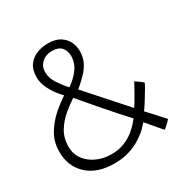

<svg xmlns="http://www.w3.org/2000/svg" viewBox="-170 -860 1038 1060"><g transform="rotate(-30 349.0 -330.0)"><path d="M262.5 49.5Q153 49.5 91 -7.8Q29 -65 29 -158.5Q29 -219.5 57.5 -268.2Q86 -317 127.5 -353.8Q169 -390.5 208 -415.5Q195.5 -427.5 176.2 -452.5Q157 -477.5 141.5 -510.2Q126 -543 126 -577Q126 -624.5 146.8 -653.5Q167.5 -682.5 201.2 -695.8Q235 -709 273.5 -709Q320 -709 349 -690.8Q378 -672.5 391.8 -644.5Q405.5 -616.5 405.5 -586.5Q405.5 -546 390.8 -515.8Q376 -485.5 350.5 -459.2Q325 -433 292 -404.5Q309.5 -384.5 337.5 -353Q365.5 -321.5 397.5 -285.8Q429.5 -250 458.8 -217Q488 -184 508 -162Q515.5 -172 526.8 -191Q538 -210 549.5 -230.5Q561 -251 570 -267.2Q579 -283.5 581.5 -289Q591.5 -283 605 -273.2Q618.5 -263.5 628.5 -254Q625.5 -246 611.8 -222.5Q598 -199 580.2 -170.2Q562.5 -141.5 546 -118.5Q559 -104.5 576.2 -85.8Q593.5 -67 610.5 -48.2Q627.5 -29.5 639.5 -16Q633 -8 617 7.2Q601 22.5 594 26.5Q583 15 567 -3.8Q551 -22.5 536 -40.8Q521 -59 512.5 -68.5Q506 -60.5 487.5 -41.5Q469 -22.5 437.8 -1.5Q406.5 19.5 362.8 34.5Q319 49.5 262.5 49.5ZM255.5 -439.5Q296 -467 323.2 -503.8Q350.5 -540.5 350.5 -586.5Q350.5 -615.5 332.8 -638.5Q315 -661.5 269.5 -661.5Q231.5 -661.5 206.2 -638Q181 -614.5 181 -579Q181 -540.5 205 -504.2Q229 -468 255.5 -439.5ZM274 -3Q318.5 -3 353.5 -16.8Q388.5 -30.5 413.8 -50.2Q439 -70 454.8 -88Q470.5 -106 476 -114Q453.5 -138 421 -174.2Q388.5 -210.5 354.2 -250.2Q320 -290 290.5 -324.5Q261 -359 244.5 -378.5Q212 -357.5 175.5 -327.2Q139 -297 113 -255Q87 -213 87 -156.5Q87 -110.5 112.5 -76Q138 -41.5 180.5 -22.2Q223 -3 274 -3Z"/></g></svg>

Font: Grandstander ExtraLight
Style: Regular
Weight: 200
Designer: Tyler Finck
Foundry: Etcetera Type Co
Version: Version 1.200; ttfautohint (v1.8.3)